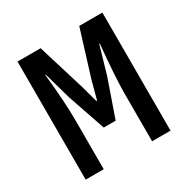

<svg xmlns="http://www.w3.org/2000/svg" viewBox="-151 -788 901 921"><g transform="rotate(-30 300.0 -327.0)"><path d="M65 0V-654H193L271 -399L298 -301H302L328 -399L407 -654H535V0H433V-264Q433 -351 450 -532H447L403 -380L331 -173H265L194 -380L151 -532H148Q165 -377 165 -264V0Z"/></g></svg>

Font: TypoPRO Source Code Pro
Style: Regular
Weight: 600
Monospace: yes
Designer: Paul D. Hunt, Teo Tuominen
Foundry: Adobe Systems Incorporated
Version: Version 2.010;PS 1.0;hotconv 1.0.84;makeotf.lib2.5.63406